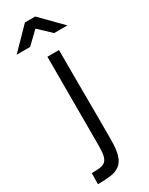

<svg xmlns="http://www.w3.org/2000/svg" viewBox="-255 -972 843 1088"><g transform="rotate(-30 166.0 -428.5)"><path d="M221 -697Q221 -617 221 -545.5Q221 -474 221.5 -403.5Q222 -333 222 -261Q222 -189 222 -109Q222 -47 211 -11Q200 25 176.5 43.5Q153 62 117 67Q81 72 32 72L33 0Q66 0 88 -3Q110 -6 122.5 -17.5Q135 -29 140 -52.5Q145 -76 145 -118V-697ZM132 -929H199L332 -794H245L166 -869L88 -794H0Z"/></g></svg>

Font: Panefresco 400wt
Style: Regular
Weight: 400
Foundry: Campivisivi & Chank Co
Version: Version 1.002